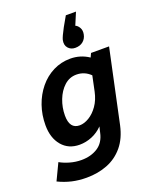

<svg xmlns="http://www.w3.org/2000/svg" viewBox="-202 -895 962 1191"><g transform="rotate(-20 279.5 -299.5)"><path d="M-25 154 27 45Q55 61 92 71.5Q129 82 167 82Q230 82 275 53Q320 24 333 -38L342 -76Q311 -44 271 -27.5Q231 -11 189 -11Q116 -11 73 -62Q30 -113 30 -197Q30 -265 51 -325.5Q72 -386 110.5 -433Q149 -480 201.5 -506.5Q254 -533 315 -533Q382 -533 437 -496L449 -522H568L465 -39Q447 43 403.5 95Q360 147 297.5 171.5Q235 196 160 196Q108 196 63 185.5Q18 175 -25 154ZM164 -212Q164 -124 230 -124Q260 -124 292.5 -143.5Q325 -163 351 -200Q377 -237 388 -289L409 -389Q370 -427 317 -427Q271 -427 236.5 -395.5Q202 -364 183 -314.5Q164 -265 164 -212ZM312 -658Q317 -678 345 -730L382 -795H449L415 -714Q430 -708 440.5 -689.5Q451 -671 446 -646Q441 -619 421 -602Q401 -585 369 -585Q340 -585 322.5 -605Q305 -625 312 -658Z"/></g></svg>

Font: Radio Canada SemiBold
Style: Italic
Weight: 600
Italic angle: -12°
Designer: Charles Daoud, Etienne Aubert Bonn, Alexandre Saumier Demers, Jacques Le Bailly
Foundry: Radio-Canada
Version: Version 2.104; ttfautohint (v1.8.4.7-5d5b);gftools[0.9.28.de